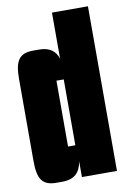

<svg xmlns="http://www.w3.org/2000/svg" viewBox="-82 -750 528 804"><g transform="rotate(-10 182.5 -347.5)"><path d="M350 -700H197V-504C186 -538 162 -557 116 -557H92C31 -557 13 -526 13 -450V-102C13 -26 31 5 92 5H116C170 5 193 -21 201 -67V0H350ZM197 -136H166V-416H197Z"/></g></svg>

Font: Queering Heavy
Style: Bold
Weight: 900
Designer: Adam Naccarato
Foundry: adamnac
Version: Version 2.000;hotconv 1.0.109;makeotfexe 2.5.65596